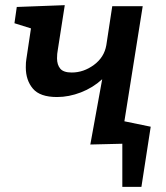

<svg xmlns="http://www.w3.org/2000/svg" viewBox="-20 -556 644 744"><path d="M462 -86 564 -65 528 168H454V1L330 4L376 -249Q340 -216 293.5 -198Q247 -180 201 -180Q135 -180 107.5 -212.5Q80 -245 80 -295Q80 -316 82 -326L100 -446L36 -466L45 -529L231 -536L204 -363Q201 -348 201 -330Q201 -305 213.5 -290Q226 -275 258 -275Q304 -275 344 -304.5Q384 -334 392 -381L415 -532H533Z"/></svg>

Font: Bitter Pro SemiBold
Style: Italic
Weight: 600
Italic angle: -9°
Designer: Sol Matas, and Bitter project Authors
Foundry: Sol Matas
Version: Version 1.010